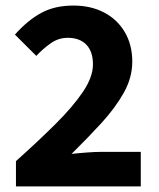

<svg xmlns="http://www.w3.org/2000/svg" viewBox="-20 -667 568 687"><path d="M37.1 0V-90.5Q117 -162 179.4 -224.1Q241.7 -286.2 277.2 -339Q312.6 -391.8 312.6 -436.4Q312.6 -482.8 288.8 -507.3Q265 -531.7 222.6 -531.7Q189.1 -531.7 161.6 -512.2Q134 -492.8 109.8 -467.1L33.4 -543.2Q79.1 -594.5 127.5 -620.8Q175.8 -647.1 242.7 -647.1Q305.3 -647.1 352.6 -622.2Q400 -597.3 426.6 -552Q453.3 -506.8 453.3 -446.3Q453.3 -388.8 422.4 -334.2Q391.5 -279.6 341.9 -225.6Q292.2 -171.6 236 -116.3Q260.5 -119.1 290.4 -121.3Q320.3 -123.6 342.3 -123.6H483.7V0Z"/></svg>

Font: Source Sans 3 Variable
Style: Regular
Weight: 200
Designer: Paul D. Hunt
Foundry: Adobe Systems Incorporated
Version: Version 3.026